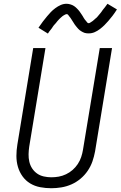

<svg xmlns="http://www.w3.org/2000/svg" viewBox="-20 -990 640 1018"><path d="M252 8Q222 8 193 2.5Q164 -3 140 -17.5Q116 -32 99.5 -55Q83 -78 75 -105.5Q67 -133 67 -163Q67 -193 72 -223L156 -735H221L135 -213Q132 -193 131.5 -172.5Q131 -152 135.5 -132.5Q140 -113 150.5 -97Q161 -81 176.5 -70Q192 -59 212 -54.5Q232 -50 252 -50Q272 -50 291.5 -53.5Q311 -57 330 -66Q349 -75 365 -89Q381 -103 392.5 -120.5Q404 -138 410.5 -157.5Q417 -177 420 -196L509 -735H574L484 -187Q479 -160 470 -134Q461 -108 445 -84.5Q429 -61 407 -42.5Q385 -24 359 -12.5Q333 -1 305.5 3.5Q278 8 252 8ZM234 -812 184 -843Q196 -861 207.5 -876Q219 -891 229.5 -903.5Q240 -916 249.5 -926Q259 -936 273 -946.5Q287 -957 302 -963.5Q317 -970 333 -970Q339 -970 344 -969Q349 -968 354 -966.5Q359 -965 363.5 -963Q368 -961 372.5 -958Q377 -955 380.5 -952Q384 -949 388 -945Q392 -941 395.5 -937Q399 -933 402 -929Q405 -925 407.5 -921Q410 -917 413 -913Q416 -909 418.5 -904.5Q421 -900 424 -895Q427 -890 430 -886Q433 -882 436 -879Q439 -876 442 -871.5Q445 -867 450 -867Q454 -867 457.5 -869.5Q461 -872 464.5 -874Q468 -876 472 -879Q476 -882 480 -886Q484 -890 486 -891.5Q488 -893 490.5 -895Q493 -897 495.5 -900Q498 -903 500.5 -906Q503 -909 505.5 -912Q508 -915 511 -918.5Q514 -922 517 -926Q520 -930 522.5 -934Q525 -938 528.5 -942Q532 -946 535.5 -950.5Q539 -955 542.5 -960Q546 -965 550 -970L600 -940Q588 -921 576.5 -906Q565 -891 554 -878.5Q543 -866 533.5 -856.5Q524 -847 510.5 -836.5Q497 -826 482 -819.5Q467 -813 451 -813Q445 -813 439.5 -813.5Q434 -814 429 -815.5Q424 -817 419.5 -819.5Q415 -822 410.5 -824.5Q406 -827 402.5 -830Q399 -833 395 -837Q391 -841 388 -845Q385 -849 381.5 -853Q378 -857 375.5 -861Q373 -865 370.5 -869Q368 -873 365 -877.5Q362 -882 359 -887Q356 -892 353 -896Q350 -900 347 -903.5Q344 -907 341.5 -911Q339 -915 334 -915Q330 -915 326 -913Q322 -911 318.5 -909Q315 -907 311 -904Q307 -901 303 -897Q299 -893 297 -891.5Q295 -890 293 -887.5Q291 -885 288.5 -882.5Q286 -880 283.5 -877Q281 -874 278.5 -870.5Q276 -867 272.5 -863.5Q269 -860 266 -856.5Q263 -853 260.5 -849Q258 -845 255 -840.5Q252 -836 248 -831.5Q244 -827 240.5 -822Q237 -817 234 -812Z"/></svg>

Font: Iosevka Light Extended
Style: Italic
Weight: 300
Width: 7
Italic angle: -9°
Monospace: yes
Designer: Belleve Invis
Foundry: Belleve Invis
Version: Version 32.5.0; ttfautohint (v1.8.4)